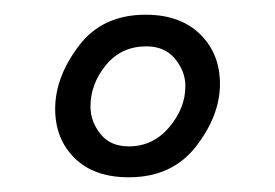

<svg xmlns="http://www.w3.org/2000/svg" viewBox="-20 -642 374 261"><path d="M155 -401Q108 -401 81.5 -427Q55 -453 55 -494Q55 -537 87 -579.5Q119 -622 178 -622Q225 -622 252 -595.5Q279 -569 279 -528Q279 -485 246.5 -443Q214 -401 155 -401ZM155 -443Q188 -443 210 -469Q232 -495 232 -525Q232 -545 218 -562Q204 -579 179 -579Q145 -579 124 -553.5Q103 -528 103 -497Q103 -477 116.5 -460Q130 -443 155 -443Z"/></svg>

Font: Bonbon
Style: Regular
Weight: 400
Designer: Ksenia Erulevich
Foundry: Cyreal (www.cyreal.org)
Version: Version 1.000